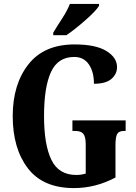

<svg xmlns="http://www.w3.org/2000/svg" viewBox="-20 -951 696 981"><path d="M358 10Q468 10 570 -44V-208Q570 -252 579 -267Q588 -282 614 -282H622V-336H350V-282H364Q394 -282 406 -267Q418 -252 418 -212V-64Q394 -57 370 -57Q280 -57 242.5 -134.5Q205 -212 205 -358Q205 -506 240.5 -583Q276 -660 359 -660Q408 -660 434 -622Q460 -584 460 -523Q521 -523 549.5 -548Q578 -573 578 -608Q578 -657 523.5 -690.5Q469 -724 361 -724Q205 -724 125 -622Q45 -520 45 -358Q45 -192 122.5 -91Q200 10 358 10ZM252 -771H319Q362 -800 416 -847.5Q470 -895 486 -921V-931H337Q324 -897 297.5 -856.5Q271 -816 252 -784Z"/></svg>

Font: Noto Serif ExtraCondensed Extra
Style: Regular
Weight: 800
Width: 3
Designer: Monotype Design Team
Foundry: Monotype Imaging Inc.
Version: Version 1.002